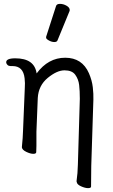

<svg xmlns="http://www.w3.org/2000/svg" viewBox="-20 -784 583 991"><path d="M269 -752Q272 -764 289.5 -764Q307 -764 323.5 -754.5Q340 -745 340 -732Q340 -729 339 -727L277 -576Q274 -567 260.5 -567Q247 -567 232.5 -575Q218 -583 218 -589.5Q218 -596 219 -597ZM12 -461Q10 -483 59 -483Q158 -483 169 -405Q229 -486 316.5 -486Q404 -486 439 -406Q455 -369 459 -333.5Q463 -298 462 -270L451 73L450 179Q450 187 434.5 187Q419 187 398 177.5Q377 168 376 155L375 152Q381 111 382 65L392 -274Q392 -316 388.5 -345.5Q385 -375 368.5 -398Q352 -421 313 -421Q274 -421 226.5 -382Q179 -343 175 -279L168 -104Q168 -95 168 -74Q168 -53 168 -31.5Q168 -10 167 1Q167 10 152 10Q137 10 116 0Q95 -10 93 -23V-26Q98 -73 99 -112L108 -330Q110 -354 107 -380Q100 -443 45 -443H35Q25 -443 19 -448.5Q13 -454 12 -461Z"/></svg>

Font: Fusion Kai T
Style: Regular
Weight: 400
Designer: Fontworks Inc.
Version: Version 24.134;May 13, 2024